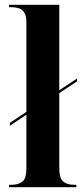

<svg xmlns="http://www.w3.org/2000/svg" viewBox="-20 -780 349 800"><path d="M18 0V-10H28Q56 -10 73 -23Q90 -36 90 -80V-302L21 -256V-268L90 -314V-687Q90 -715 80.5 -728.5Q71 -742 57 -746Q43 -750 30 -750H18V-760H227V-404L301 -453V-441L227 -392V-80Q227 -36 244 -23Q261 -10 289 -10H298V0Z"/></svg>

Font: Noto Serif Display Condensed
Style: Bold
Weight: 700
Width: 3
Designer: Monotype Design Team
Foundry: Monotype Imaging Inc.
Version: Version 2.009